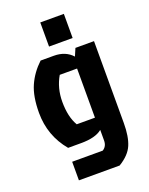

<svg xmlns="http://www.w3.org/2000/svg" viewBox="-157 -780 783 1010"><g transform="rotate(-20 234.5 -275.0)"><path d="M430 -511V-53Q430 23 410.5 69Q391 115 333 150H105V46H276Q301 31 301 -2V-61Q264 -30 183 -30H110Q29 -127 29 -255Q29 -347 55 -405.5Q81 -464 131 -511H205Q270 -511 308 -469L326 -511ZM297 -406H200Q164 -344 164 -268Q164 -183 195 -131H297ZM198 -700H330V-565H198Z"/></g></svg>

Font: Jockey One
Style: Regular
Weight: 400
Designer: TypeTogether
Foundry: TypeTogether
Version: Version 1.002